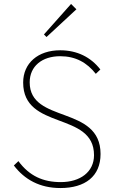

<svg xmlns="http://www.w3.org/2000/svg" viewBox="-20 -940 592 970"><path d="M285 10C410 10 488 -49 488 -162C488 -410 130 -314 130 -524C130 -606 193 -656 284 -656C362 -656 419 -624 464 -567L487 -589C439 -651 370 -686 284 -686C172 -686 97 -621 97 -523C97 -280 455 -379 455 -156C455 -71 385 -20 287 -20C199 -20 129 -50 73 -126L50 -104C104 -33 181 10 285 10ZM202 -766 215 -753 366 -893 339 -920Z"/></svg>

Font: MV Cash Thin
Style: Regular
Weight: 100
Designer: Rodrigo Fuenzalida
Foundry: fragTYPE
Version: Version 1.100;Glyphs 3.1.2 (3151)